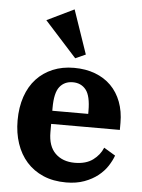

<svg xmlns="http://www.w3.org/2000/svg" viewBox="-57 -859 679 916"><g transform="rotate(5 283.0 -401.0)"><path d="M294 12Q232 12 184.5 -8.5Q137 -29 104.5 -65.5Q72 -102 55 -152.5Q38 -203 38 -263Q38 -326 55.5 -377Q73 -428 105.5 -463Q138 -498 183.5 -517Q229 -536 285 -536Q341 -536 386 -519Q431 -502 462.5 -470.5Q494 -439 511 -394Q528 -349 528 -294V-260H199V-220Q199 -153 234 -119Q269 -85 327 -85Q381 -85 414 -109.5Q447 -134 461 -169L516 -136Q507 -111 490 -85Q473 -59 446 -37.5Q419 -16 381 -2Q343 12 294 12ZM199 -323H371V-337Q371 -409 348 -438Q325 -467 285 -467Q245 -467 222 -438Q199 -409 199 -337ZM133 -751 263 -814 335 -604 286 -582Z"/></g></svg>

Font: IBM Plex Serif
Style: Bold
Weight: 700
Designer: Mike Abbink, Paul van der Laan, Pieter van Rosmalen
Foundry: Bold Monday
Version: Version 2.008